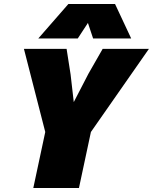

<svg xmlns="http://www.w3.org/2000/svg" viewBox="-20 -943 767 963"><path d="M207 -281 100 -698H314L334 -570L350 -431L424 -574L495 -698H727L436 -281L376 0H147ZM323 -923H557L638 -750H447L421 -828L370 -750H172Z"/></svg>

Font: Azeret Mono Black
Style: Italic
Weight: 900
Italic angle: -12°
Designer: Martin Vácha
Foundry: Displaay
Version: Version 1.000; Glyphs 3.0.3, build 3074